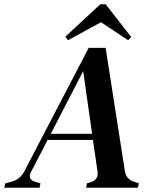

<svg xmlns="http://www.w3.org/2000/svg" viewBox="-42 -887 716 907"><path d="M-22 0 -17 -21 13 -29Q52 -39 72 -76L377 -661H457L548 -78Q554 -41 590 -29L614 -21L609 0H365L369 -21L388 -27Q423 -38 419 -75L397 -226H183L104 -74Q88 -39 123 -29L149 -21L145 0ZM351 -551 198 -255H393ZM457 -867 578 -712 563 -697 435 -782 279 -697 267 -714 432 -867Z"/></svg>

Font: DeepMind Serif Text
Style: Italic
Weight: 400
Italic angle: -12°
Designer: Frank Grießhammer / Modifications: Colophon Foundry
Foundry: Colophon Foundry
Version: Version 5.003; ttfautohint (v1.8.2)